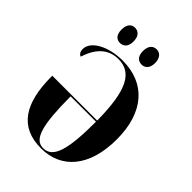

<svg xmlns="http://www.w3.org/2000/svg" viewBox="-262 -1044 1177 1177"><g transform="rotate(45 326.5 -455.5)"><path d="M388 -789C413 -789 440 -806 440 -854C440 -903 413 -921 388 -921C360 -921 335 -903 335 -854C335 -806 360 -789 388 -789ZM200 -789C227 -789 253 -806 253 -854C253 -903 227 -921 200 -921C173 -921 149 -903 149 -854C149 -806 173 -789 200 -789ZM315 10C490 10 605 -120 605 -358C605 -592 486 -725 289 -725C166 -725 65 -671 65 -601C65 -581 74 -564 90 -560C125 -673 191 -713 264 -713C381 -713 436 -615 438 -354H49V-348C49 -116 129 10 315 10ZM323 0C245 0 219 -98 218 -344H438C438 -96 407 0 323 0Z"/></g></svg>

Font: Noto Serif Display Condensed ExtraBold
Style: Regular
Weight: 800
Width: 3
Designer: Monotype Design Team
Foundry: Monotype Imaging Inc.
Version: Version 2.009